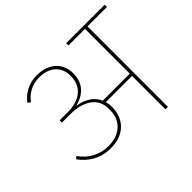

<svg xmlns="http://www.w3.org/2000/svg" viewBox="-152 -922 1146 1146"><g transform="rotate(-45 421.5 -349.0)"><path d="M264 -66C382 -66 443 -140 443 -236C443 -253 441 -268 437 -282H658V0H679V-679H843V-698H518V-679H658V-301H430C408 -352 359 -381 300 -390V-392C379 -414 421 -462 421 -542C421 -628 359 -687 259 -687C187 -687 136 -654 103 -610L120 -597C150 -639 198 -668 260 -668C348 -668 399 -616 399 -547V-535C399 -462 347 -400 233 -400H165V-381H234C362 -381 421 -321 421 -246V-226C421 -152 369 -85 264 -85C182 -85 124 -124 85 -179L70 -166C114 -106 176 -66 264 -66Z"/></g></svg>

Font: IBM Plex Devanagari Thin
Style: Regular
Weight: 100
Designer: Mike Abbink, Paul van der Laan, Pieter van Rosmalen, Erin McLaughlin
Foundry: Bold Monday
Version: Version 1.0